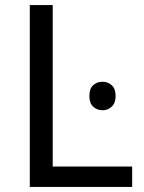

<svg xmlns="http://www.w3.org/2000/svg" viewBox="-20 -734 564 754"><path d="M97 0V-714H187V-80H499V0ZM383 -413Q403 -413 418.5 -399.5Q434 -386 434 -357Q434 -329 418.5 -315Q403 -301 383 -301Q361 -301 346 -315Q331 -329 331 -357Q331 -386 346 -399.5Q361 -413 383 -413Z"/></svg>

Font: Noto IKEA Latin
Style: Regular
Weight: 400
Designer: Monotype Design Team
Foundry: Monotype Imaging Inc.
Version: Version 1.0